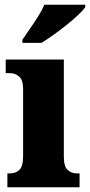

<svg xmlns="http://www.w3.org/2000/svg" viewBox="-20 -786 378 806"><path d="M11 0V-58H21Q46 -58 61.5 -73Q77 -88 77 -131V-412Q77 -450 60.5 -464.5Q44 -479 21 -479H4V-536H248V-128Q248 -87 264 -72.5Q280 -58 304 -58H314V0ZM74 -619Q87 -639 105 -664.5Q123 -690 140 -717Q157 -744 166 -766H338V-756Q329 -743 308.5 -723.5Q288 -704 260.5 -682Q233 -660 205 -640Q177 -620 154 -606H74Z"/></svg>

Font: Noto Serif Hebrew Condensed Black
Style: Regular
Weight: 900
Width: 3
Designer: Monotype Design Team
Foundry: Monotype Imaging Inc.
Version: Version 2.004; ttfautohint (v1.8.4.7-5d5b)